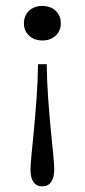

<svg xmlns="http://www.w3.org/2000/svg" viewBox="-20 -447 291 659"><path d="M125 192.7Q105.6 192.7 95.2 178.2Q84.7 163.7 84.7 136.3Q84.7 118.5 88.3 81.9Q91.9 45.2 96.8 -4.8Q101.6 -54.8 105.6 -111.7Q109.7 -168.5 110.5 -226.6H140.3Q141.1 -168.5 145.2 -111.3Q149.2 -54 154 -4.8Q158.9 44.4 162.5 81Q166.1 117.7 166.1 134.7Q166.1 162.1 155.6 177.4Q145.2 192.7 125 192.7ZM125.8 -308.1Q97.6 -308.1 79.8 -324.6Q62.1 -341.1 62.1 -366.9Q62.1 -393.5 79.8 -410.1Q97.6 -426.6 125 -426.6Q153.2 -426.6 171 -410.1Q188.7 -393.5 188.7 -366.9Q188.7 -341.1 171 -324.6Q153.2 -308.1 125.8 -308.1Z"/></svg>

Font: Playfair 12pt Light
Style: Regular
Weight: 300
Designer: Claus Eggers Sørensen
Foundry: Claus Eggers Sørensen
Version: Version 2.000;gftools[0.9.28]